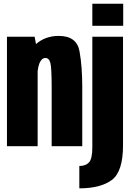

<svg xmlns="http://www.w3.org/2000/svg" viewBox="-20 -798 721 1048"><path d="M18 0V-597.5H169L176.5 -557.5Q227.5 -602 300.5 -602Q399 -602 414 -518.2Q429 -434.5 429 -326V0H262V-321.5Q262 -427 255 -454.2Q248 -481.5 228 -481.5Q207 -481.5 195 -452Q188.5 -435.5 185.5 -410V0ZM413 230V108Q447 108 465.5 88.8Q484 69.5 484 6V-597.5H651.5V-5Q651.5 139 590.2 184.5Q529 230 413 230ZM484 -777.5H652.5V-657H484Z"/></svg>

Font: Anybody Condensed ExtraBold
Style: Regular
Weight: 800
Width: 3
Designer: Tyler Finck
Foundry: Etcetera Type Company
Version: Version 1.010; ttfautohint (v1.8.3) -l 8 -r 50 -G 200 -x 14 